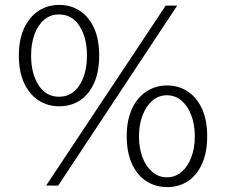

<svg xmlns="http://www.w3.org/2000/svg" viewBox="-20 -754 924 784"><path d="M222 -734Q269.5 -734 306.5 -709.5Q343.5 -685 364.2 -639Q385 -593 385 -527Q385 -461 364.2 -414.8Q343.5 -368.5 306.8 -344.2Q270 -320 222 -320Q174.5 -320 137.2 -344.2Q100 -368.5 78.5 -414.8Q57 -461 57 -527Q57 -593 78.5 -639Q100 -685 137.2 -709.5Q174.5 -734 222 -734ZM221 -359Q274 -359 304.5 -406Q335 -453 335 -527Q335 -601 304.5 -648Q274 -695 221 -695Q186 -695 160.5 -673.5Q135 -652 121 -614Q107 -576 107 -527Q107 -453.5 137.5 -406.2Q168 -359 221 -359ZM662.5 -405Q710 -405 747 -380.2Q784 -355.5 805 -309.5Q826 -263.5 826 -198Q826 -131.5 805 -85Q784 -38.5 747.2 -14.2Q710.5 10 662.5 10Q615 10 577.5 -14.2Q540 -38.5 518.8 -85Q497.5 -131.5 497.5 -198Q497.5 -263.5 518.8 -309.5Q540 -355.5 577.5 -380.2Q615 -405 662.5 -405ZM661.5 -30Q695.5 -30 721.2 -52Q747 -74 761.2 -111.8Q775.5 -149.5 775.5 -197Q775.5 -245 761.2 -283Q747 -321 721.2 -343Q695.5 -365 661.5 -365Q627.5 -365 602 -343Q576.5 -321 562 -282.8Q547.5 -244.5 547.5 -197Q547.5 -149.5 561.8 -111.8Q576 -74 601.8 -52Q627.5 -30 661.5 -30ZM703.5 -731 217.5 4 168.5 3.5 656.5 -731Z"/></svg>

Font: Public Sans ExtraLight
Style: Regular
Weight: 250
Designer: The Public Sans Project Authors: Dan O. Williams and USWDS (Libre Franklin designed by Pablo Impallari and Rodrigo Fuenz
Version: Version 1.007